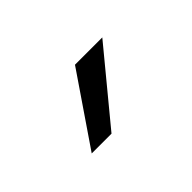

<svg xmlns="http://www.w3.org/2000/svg" viewBox="-36 -858 352 352"><g transform="rotate(-45 140.5 -681.5)"><path d="M153.8 -750H224.6L111.8 -613.3H60.5Z"/></g></svg>

Font: Roboto Light
Style: Regular
Weight: 300
Designer: Google
Version: Version 2.134; 2016; ttfautohint (v1.6)